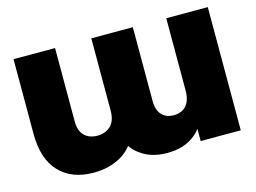

<svg xmlns="http://www.w3.org/2000/svg" viewBox="-97 -869 1405 1054"><g transform="rotate(-15 606.0 -342.0)"><path d="M1155 -700V0H927V-69Q906 -42 878 -23Q820 16 734 16Q646 16 587 -26Q557 -46 535 -77Q509 -44 473 -23Q405 16 316 16Q192 16 121.5 -58.5Q51 -133 51 -275V-700H287V-282Q287 -229 314.5 -202Q342 -175 388 -175Q435 -175 464 -203.5Q493 -232 493 -290V-700H729V-282Q729 -229 754 -202Q779 -175 822 -175Q851 -175 873 -187.5Q895 -200 907 -225.5Q919 -251 919 -290V-700Z"/></g></svg>

Font: Montserrat Thin Black
Style: Regular
Weight: 900
Version: Version 9.000